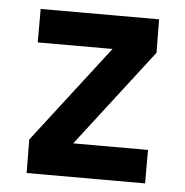

<svg xmlns="http://www.w3.org/2000/svg" viewBox="-43 -542 563 583"><g transform="rotate(5 239.0 -250.0)"><path d="M58 -398V-500H419L420 -398L192 -102H420V0H59L58 -102L286 -398Z"/></g></svg>

Font: TypoPRO Titillium Maps
Style: 800 wt
Weight: 800
Designer: Campivisivi
Foundry: Accademia di Belle Arti di Urbino and students of MA course of Visual design
Version: Version 001.001